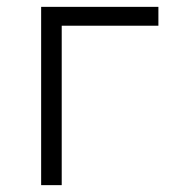

<svg xmlns="http://www.w3.org/2000/svg" viewBox="-20 -540 540 560"><path d="M100 0V-520H442V-465H160V0Z"/></svg>

Font: Iosevka Custom Light
Style: Regular
Weight: 300
Monospace: yes
Designer: Belleve Invis
Foundry: Belleve Invis
Version: Version 27.3.5